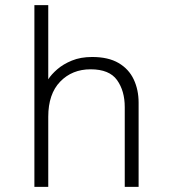

<svg xmlns="http://www.w3.org/2000/svg" viewBox="-20 -728 672 748"><path d="M114 0V-708H168V-419Q180 -438 203 -458Q226 -478 260 -492Q294 -506 339 -506Q402 -506 442 -482.5Q482 -459 501 -418.5Q520 -378 520 -328V0H466V-311Q466 -374 436 -416Q406 -458 333 -458Q261 -458 214.5 -410Q168 -362 168 -273V0Z"/></svg>

Font: Atkinson Hyperlegible Mono ExtraLight
Style: Regular
Weight: 200
Monospace: yes
Designer: Elliott Scott, Megan Eiswerth, Linus Boman, Theodore Petrosky, Letters from Sweden
Foundry: Applied Design Works, Letters from Sweden
Version: Version 2.001